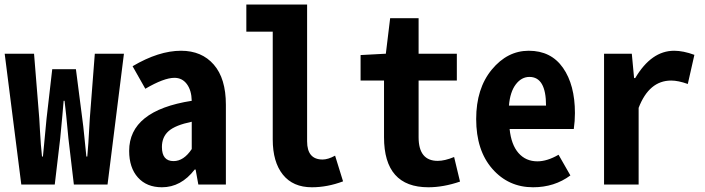

<svg xmlns="http://www.w3.org/2000/svg" viewBox="-26 -792 3026 824"><path d="M65.4 0 -5.9 -561.5H120.1L142.6 -283.2Q143.6 -264.6 145.5 -231.9Q147.5 -199.2 149.4 -171.9Q151.4 -144.5 154.3 -120.1H158.2Q161.1 -146.5 166 -201.2Q170.9 -255.9 173.8 -283.2L198.2 -495.1H299.8L327.1 -283.2Q331.1 -255.9 336.4 -201.7Q341.8 -147.5 344.7 -120.1H348.6Q352.5 -155.3 359.4 -283.2L380.9 -561.5H505.9L435.5 0H291L267.6 -198.2Q256.8 -316.4 251 -359.4H247.1Q247.1 -355.5 241.7 -296.4Q236.3 -237.3 232.4 -198.2L209 0Z M668.9 11.7Q603.5 11.7 565.9 -30.3Q528.3 -72.3 528.3 -144.5Q528.3 -317.4 796.9 -359.4Q795.9 -404.3 775.9 -431.2Q755.9 -458 722.7 -458Q677.7 -458 597.7 -411.1L543 -507.8Q655.3 -574.2 751 -574.2Q839.8 -574.2 891.6 -514.6Q943.4 -455.1 943.4 -342.8V0H825.2L813.5 -64.5H809.6Q751 11.7 668.9 11.7ZM718.8 -100.6Q762.7 -100.6 796.9 -152.3V-269.5Q726.6 -254.9 697.8 -229.5Q668.9 -204.1 668.9 -161.1Q668.9 -100.6 718.8 -100.6Z M1312.5 11.7Q1231.4 11.7 1188 -42.5Q1144.5 -96.7 1144.5 -193.4V-656.2H1031.2V-772.5H1292V-185.5Q1292 -107.4 1358.4 -107.4Q1381.8 -107.4 1412.1 -124L1446.3 -13.7Q1378.9 11.7 1312.5 11.7Z M1812.5 11.7Q1622.1 11.7 1622.1 -203.1V-446.3H1521.5V-555.7L1629.9 -561.5L1648.4 -713.9H1770.5V-561.5H1934.6V-446.3H1770.5V-203.1Q1770.5 -101.6 1852.5 -101.6Q1882.8 -101.6 1922.9 -118.2L1948.2 -12.7Q1877 11.7 1812.5 11.7Z M2261.7 11.7Q2156.2 11.7 2086.9 -67.4Q2017.6 -146.5 2017.6 -281.2Q2017.6 -412.1 2084.5 -493.2Q2151.4 -574.2 2243.2 -574.2Q2338.9 -574.2 2390.1 -501Q2441.4 -427.7 2441.4 -306.6Q2441.4 -272.5 2436.5 -238.3H2161.1Q2168 -170.9 2199.2 -135.3Q2230.5 -99.6 2280.3 -99.6Q2322.3 -99.6 2371.1 -127.9L2421.9 -39.1Q2353.5 11.7 2261.7 11.7ZM2158.2 -338.9H2317.4Q2317.4 -461.9 2246.1 -461.9Q2211.9 -461.9 2187.5 -429.7Q2163.1 -397.5 2158.2 -338.9Z M2566.4 0V-561.5H2685.5L2695.3 -457H2700.2Q2769.5 -574.2 2867.2 -574.2Q2906.2 -574.2 2954.1 -556.6L2925.8 -431.6Q2884.8 -446.3 2854.5 -446.3Q2759.8 -446.3 2714.8 -329.1V0Z"/></svg>

Font: Gen Shin Gothic Monospace Bold
Style: Bold
Weight: 700
Designer: [Source Han Sans]
Ryoko NISHIZUKA  (kana & ideographs); Paul D. Hunt (Latin, Greek & Cyrillic); Wenlong ZHANG  (bopomofo
Version: Version 1.002.20150607